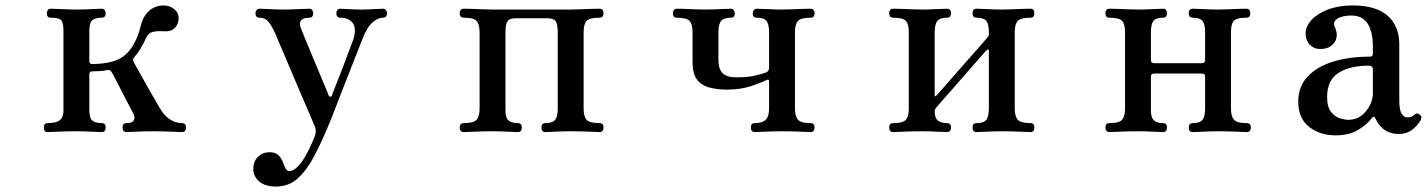

<svg xmlns="http://www.w3.org/2000/svg" viewBox="-20 -485 5243 705"><path d="M155 0Q141 0 141 -17Q141 -33 155 -33Q187 -33 200 -44Q213 -55 213 -79V-373Q213 -398 206 -409Q199 -420 166 -420Q152 -420 152 -436Q152 -443 155.5 -448Q159 -453 166 -453Q177 -453 208 -451.5Q239 -450 264 -450Q290 -450 316.5 -451.5Q343 -453 353 -453Q361 -453 364.5 -448Q368 -443 368 -436Q368 -420 353 -420Q331 -420 319.5 -411Q308 -402 308 -371V-260Q308 -250 319 -250Q402 -250 440.5 -284Q479 -318 497 -391Q507 -429 529.5 -447Q552 -465 580 -465Q604 -465 620 -451.5Q636 -438 636 -419Q636 -397 622.5 -383Q609 -369 586 -370Q555 -372 539.5 -367.5Q524 -363 516 -345Q497 -302 473 -275Q465 -267 472 -255Q476 -248 489.5 -223.5Q503 -199 519.5 -170Q536 -141 550 -117Q564 -93 568 -86Q582 -61 603.5 -47Q625 -33 648 -33Q663 -33 663 -17Q663 0 648 0Q641 0 622.5 -1Q604 -2 582.5 -2.5Q561 -3 544 -3Q528 -3 507.5 -2.5Q487 -2 469.5 -1Q452 0 445 0Q430 0 430 -17Q430 -33 445 -33Q465 -33 471 -42.5Q477 -52 470 -67Q467 -72 456 -93.5Q445 -115 431 -142Q417 -169 405.5 -191.5Q394 -214 390 -220Q385 -230 375 -228Q362 -225 348 -224Q334 -223 319 -223Q308 -223 308 -212V-82Q308 -51 319.5 -42Q331 -33 353 -33Q368 -33 368 -17Q368 0 353 0Q343 0 314.5 -1.5Q286 -3 261 -3Q244 -3 222 -2.5Q200 -2 181 -1Q162 0 155 0Z M993 200Q954 200 932 181.5Q910 163 910 135Q910 108 927 91Q944 74 970 74Q991 74 1002 84.5Q1013 95 1018 108.5Q1023 122 1028 132.5Q1033 143 1042 143Q1057 143 1072 128Q1087 113 1099.5 91.5Q1112 70 1121 50Q1130 30 1134 20Q1140 5 1139.5 -5.5Q1139 -16 1132 -30Q1129 -37 1118.5 -62Q1108 -87 1092.5 -122.5Q1077 -158 1060.5 -197.5Q1044 -237 1028.5 -273Q1013 -309 1002.5 -334Q992 -359 989 -366Q976 -393 964.5 -406.5Q953 -420 933 -420Q918 -420 918 -437Q918 -443 922 -448Q926 -453 933 -453Q944 -453 969.5 -451.5Q995 -450 1020 -450Q1045 -450 1075.5 -451.5Q1106 -453 1116 -453Q1123 -453 1126.5 -448Q1130 -443 1130 -437Q1130 -420 1116 -420Q1093 -420 1085.5 -410Q1078 -400 1083 -387Q1085 -380 1096 -353.5Q1107 -327 1121.5 -292Q1136 -257 1150.5 -222.5Q1165 -188 1175 -164Q1185 -140 1186 -137Q1188 -130 1192.5 -130Q1197 -130 1199 -135Q1201 -142 1209 -162Q1217 -182 1227.5 -208.5Q1238 -235 1248 -262Q1258 -289 1266 -310Q1274 -331 1277 -339Q1290 -380 1275.5 -400Q1261 -420 1230 -420Q1215 -420 1215 -437Q1215 -443 1219 -448Q1223 -453 1230 -453Q1240 -453 1260 -451.5Q1280 -450 1305 -450Q1330 -450 1352.5 -451.5Q1375 -453 1386 -453Q1393 -453 1397 -448Q1401 -443 1401 -437Q1401 -420 1386 -420Q1367 -420 1346.5 -401.5Q1326 -383 1309 -337Q1306 -330 1294.5 -300.5Q1283 -271 1267 -230.5Q1251 -190 1235 -149Q1219 -108 1207 -76.5Q1195 -45 1190 -34Q1163 32 1135.5 85Q1108 138 1074.5 169Q1041 200 993 200Z M1684 0Q1668 0 1668 -17Q1668 -33 1684 -33Q1719 -33 1730 -45.5Q1741 -58 1741 -86V-367Q1741 -396 1730 -408Q1719 -420 1684 -420Q1668 -420 1668 -436Q1668 -453 1684 -453Q1691 -453 1709.5 -452.5Q1728 -452 1750 -451Q1772 -450 1788 -450H2075Q2092 -450 2114 -451Q2136 -452 2155 -452.5Q2174 -453 2181 -453Q2196 -453 2196 -436Q2196 -420 2181 -420Q2144 -420 2133.5 -408Q2123 -396 2123 -367V-86Q2123 -58 2133.5 -45.5Q2144 -33 2181 -33Q2196 -33 2196 -17Q2196 0 2181 0Q2174 0 2155 -1Q2136 -2 2114 -2.5Q2092 -3 2075 -3Q2050 -3 2022 -1.5Q1994 0 1983 0Q1968 0 1968 -17Q1968 -33 1983 -33Q2009 -33 2018.5 -45Q2028 -57 2028 -88V-365Q2028 -396 2020.5 -407Q2013 -418 1989 -418H1875Q1851 -418 1843.5 -407Q1836 -396 1836 -365V-78Q1836 -52 1847.5 -42.5Q1859 -33 1881 -33Q1896 -33 1896 -17Q1896 0 1881 0Q1871 0 1842.5 -1.5Q1814 -3 1788 -3Q1772 -3 1750 -2.5Q1728 -2 1709.5 -1Q1691 0 1684 0Z M2752 0Q2737 0 2737 -17Q2737 -33 2752 -33Q2779 -33 2791.5 -45Q2804 -57 2804 -88V-186Q2804 -196 2794 -191Q2775 -181 2737 -168.5Q2699 -156 2649 -156Q2614 -156 2585 -163.5Q2556 -171 2539.5 -192.5Q2523 -214 2523 -256V-366Q2523 -395 2512.5 -407.5Q2502 -420 2465 -420Q2451 -420 2451 -436Q2451 -443 2454.5 -448Q2458 -453 2465 -453Q2473 -453 2490.5 -452.5Q2508 -452 2528.5 -451Q2549 -450 2566 -450Q2591 -450 2622 -451.5Q2653 -453 2664 -453Q2670 -453 2674 -448Q2678 -443 2678 -436Q2678 -420 2664 -420Q2638 -420 2628 -408.5Q2618 -397 2618 -366V-264Q2618 -233 2632.5 -217Q2647 -201 2684 -201Q2728 -201 2755.5 -208Q2783 -215 2793 -219Q2804 -224 2804 -236V-365Q2804 -396 2794.5 -408Q2785 -420 2759 -420Q2744 -420 2744 -436Q2744 -443 2748 -448Q2752 -453 2759 -453Q2770 -453 2798.5 -451.5Q2827 -450 2852 -450Q2869 -450 2890.5 -451Q2912 -452 2930.5 -452.5Q2949 -453 2956 -453Q2964 -453 2967.5 -448Q2971 -443 2971 -436Q2971 -420 2956 -420Q2921 -420 2910 -408Q2899 -396 2899 -367V-86Q2899 -58 2910 -45.5Q2921 -33 2956 -33Q2971 -33 2971 -17Q2971 0 2956 0Q2949 0 2930.5 -1Q2912 -2 2890.5 -2.5Q2869 -3 2852 -3Q2835 -3 2814.5 -2.5Q2794 -2 2776.5 -1Q2759 0 2752 0Z M3260 0Q3245 0 3245 -17Q3245 -33 3260 -33Q3296 -33 3306.5 -45.5Q3317 -58 3317 -86V-367Q3317 -396 3306.5 -408Q3296 -420 3260 -420Q3245 -420 3245 -436Q3245 -453 3260 -453Q3267 -453 3285.5 -452.5Q3304 -452 3326 -451Q3348 -450 3365 -450Q3390 -450 3418.5 -451.5Q3447 -453 3457 -453Q3472 -453 3472 -436Q3472 -420 3457 -420Q3432 -420 3422 -408Q3412 -396 3412 -365V-138Q3412 -126 3420 -136Q3423 -139 3441.5 -160Q3460 -181 3486 -211Q3512 -241 3538.5 -270.5Q3565 -300 3584 -322Q3603 -344 3607 -349Q3611 -353 3611 -359V-366Q3611 -397 3601.5 -408.5Q3592 -420 3566 -420Q3551 -420 3551 -436Q3551 -453 3566 -453Q3577 -453 3605.5 -451.5Q3634 -450 3659 -450Q3676 -450 3697.5 -451Q3719 -452 3738 -452.5Q3757 -453 3764 -453Q3778 -453 3778 -436Q3778 -420 3764 -420Q3728 -420 3717 -408Q3706 -396 3706 -367V-86Q3706 -58 3717 -45.5Q3728 -33 3764 -33Q3778 -33 3778 -17Q3778 0 3764 0Q3757 0 3738 -1Q3719 -2 3697.5 -2.5Q3676 -3 3659 -3Q3634 -3 3605.5 -1.5Q3577 0 3566 0Q3551 0 3551 -17Q3551 -33 3566 -33Q3592 -33 3601.5 -45Q3611 -57 3611 -88V-297Q3611 -302 3608 -303Q3605 -304 3602 -300Q3598 -296 3579 -274.5Q3560 -253 3534.5 -223.5Q3509 -194 3483 -164.5Q3457 -135 3438.5 -114Q3420 -93 3417 -89Q3412 -83 3412 -77Q3412 -52 3423.5 -42.5Q3435 -33 3457 -33Q3472 -33 3472 -17Q3472 0 3457 0Q3447 0 3418.5 -1.5Q3390 -3 3365 -3Q3348 -3 3326 -2.5Q3304 -2 3285.5 -1Q3267 0 3260 0Z M4054 0Q4039 0 4039 -17Q4039 -33 4054 -33Q4090 -33 4100.5 -45.5Q4111 -58 4111 -86V-367Q4111 -396 4100.5 -408Q4090 -420 4054 -420Q4039 -420 4039 -436Q4039 -453 4054 -453Q4061 -453 4079.5 -452.5Q4098 -452 4120 -451Q4142 -450 4159 -450Q4184 -450 4212 -451.5Q4240 -453 4250 -453Q4265 -453 4265 -436Q4265 -420 4250 -420Q4224 -420 4215 -408Q4206 -396 4206 -365V-263Q4206 -253 4219 -253H4392Q4405 -253 4405 -263V-365Q4405 -396 4395.5 -408Q4386 -420 4360 -420Q4345 -420 4345 -436Q4345 -453 4360 -453Q4371 -453 4399.5 -451.5Q4428 -450 4453 -450Q4470 -450 4491 -451Q4512 -452 4530.5 -452.5Q4549 -453 4556 -453Q4571 -453 4571 -436Q4571 -420 4556 -420Q4520 -420 4510 -408Q4500 -396 4500 -367V-86Q4500 -58 4511 -45.5Q4522 -33 4557 -33Q4573 -33 4573 -17Q4573 0 4557 0Q4551 0 4532 -1Q4513 -2 4491.5 -2.5Q4470 -3 4453 -3Q4428 -3 4399.5 -1.5Q4371 0 4360 0Q4345 0 4345 -17Q4345 -33 4360 -33Q4386 -33 4395.5 -45Q4405 -57 4405 -88V-205Q4405 -215 4392 -215H4219Q4206 -215 4206 -205V-79Q4206 -54 4216.5 -43.5Q4227 -33 4250 -33Q4265 -33 4265 -17Q4265 0 4250 0Q4240 0 4212 -1.5Q4184 -3 4159 -3Q4142 -3 4120 -2.5Q4098 -2 4079.5 -1Q4061 0 4054 0Z M4884 12Q4826 12 4786.5 -19.5Q4747 -51 4747 -112Q4747 -167 4781 -203.5Q4815 -240 4874.5 -258.5Q4934 -277 5010 -277Q5021 -277 5021 -287V-315Q5021 -368 5002 -398Q4983 -428 4942 -428Q4908 -428 4890 -416Q4872 -404 4882 -384Q4896 -352 4879.5 -328.5Q4863 -305 4828 -305Q4805 -305 4789.5 -321Q4774 -337 4774 -362Q4774 -388 4795.5 -411.5Q4817 -435 4856 -450Q4895 -465 4947 -465Q5033 -465 5075.5 -427Q5118 -389 5118 -321V-118Q5118 -81 5126.5 -67.5Q5135 -54 5148 -54Q5157 -54 5163 -56.5Q5169 -59 5173 -63Q5184 -74 5195 -62Q5200 -58 5199 -52Q5198 -46 5195 -41Q5183 -22 5164 -7.5Q5145 7 5116 7Q5057 7 5031 -49Q5025 -63 5016 -50Q5000 -28 4967 -8Q4934 12 4884 12ZM4931 -45Q4959 -45 4979 -60.5Q4999 -76 5010 -98.5Q5021 -121 5021 -141V-229Q5021 -244 5007 -244Q4937 -244 4895 -217.5Q4853 -191 4853 -129Q4853 -92 4867.5 -74Q4882 -56 4900.5 -50.5Q4919 -45 4931 -45Z"/></svg>

Font: Zen Old Mincho SemiBold
Style: Regular
Weight: 600
Version: Version 1.500